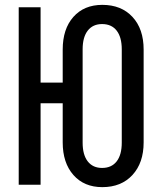

<svg xmlns="http://www.w3.org/2000/svg" viewBox="-20 -760 640 790"><path d="M401 10Q326 10 282 -40Q238 -90 238 -174V-335H147V0H57V-730H147V-420H238V-556Q238 -641 282 -690.5Q326 -740 401 -740Q479 -740 525 -690.5Q571 -641 571 -556V-174Q571 -90 525 -40Q479 10 401 10ZM400 -69Q439 -69 460 -96Q481 -123 481 -173V-557Q481 -607 460 -634Q439 -661 400 -661Q362 -661 341 -634Q320 -607 320 -557V-173Q320 -123 341 -96Q362 -69 400 -69Z"/></svg>

Font: JetBrains Mono NL Medium
Style: Regular
Weight: 500
Monospace: yes
Designer: Philipp Nurullin, Konstantin Bulenkov
Foundry: JetBrains
Version: Version 2.305; ttfautohint (v1.8.4.7-5d5b)